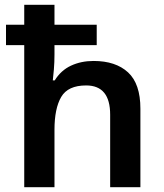

<svg xmlns="http://www.w3.org/2000/svg" viewBox="-20 -780 682 800"><path d="M207 -760V-677H383V-592H207V-553Q207 -521 204.5 -490.5Q202 -460 200 -445H208Q234 -487 276 -506.5Q318 -526 370 -526Q462 -526 513.5 -478.5Q565 -431 565 -327V0H439V-302Q439 -424 339 -424Q263 -424 235 -376Q207 -328 207 -239V0H81V-592H5V-677H81V-760Z"/></svg>

Font: Noto Sans Hanifi Rohingya SemiBold
Style: Regular
Weight: 600
Version: Version 2.101